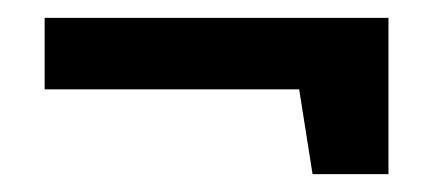

<svg xmlns="http://www.w3.org/2000/svg" viewBox="-20 -435 485 215"><path d="M330 -240 315 -335H30V-415H415V-240Z"/></svg>

Font: Cuprum
Style: Regular
Weight: 400
Designer: Jovanny Lemonad
Foundry: Jovanny Lemonad
Version: Version 3.000